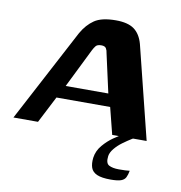

<svg xmlns="http://www.w3.org/2000/svg" viewBox="-98 -534 742 785"><g transform="rotate(10 273.5 -141.5)"><path d="M-23 0 181 -386Q202 -423 232 -443.5Q262 -464 321 -464Q371 -464 397 -445Q423 -426 434 -386L530 0H387L359 -111H136L79 0ZM165 -164H342L306 -326Q305 -336 300 -344.5Q295 -353 280 -353Q263 -353 256.5 -344.5Q250 -336 245 -326ZM412 181Q375 181 355.5 172.5Q336 164 330 147Q324 130 327 105Q331 76 351 52.5Q371 29 394.5 13Q418 -3 434 -11H495Q486 -8 469 2.5Q452 13 433.5 26.5Q415 40 401.5 56.5Q388 73 386 88Q382 118 397 126Q412 134 438 134Q456 134 464.5 133.5Q473 133 477 132.5Q481 132 483 132Q480 149 474.5 160Q469 171 455 176Q441 181 412 181Z"/></g></svg>

Font: Genos Thin SemiBold
Style: Italic
Weight: 600
Italic angle: -8°
Version: Version 1.010